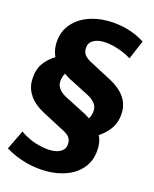

<svg xmlns="http://www.w3.org/2000/svg" viewBox="-132 -803 866 1081"><g transform="rotate(15 301.5 -262.5)"><path d="M244 191Q182 191 120 174Q58 157 2 123L57 10Q81 28 112 42Q143 56 176 63.5Q209 71 238 71Q276 71 299.5 55Q323 39 323 8Q323 -14 311.5 -28.5Q300 -43 274 -56L143 -125Q89 -154 61.5 -194Q34 -234 34 -280Q34 -340 60 -379.5Q86 -419 137 -448L132 -433Q123 -450 117.5 -469.5Q112 -489 112 -512Q112 -578 146 -623.5Q180 -669 236 -692.5Q292 -716 361 -716Q417 -716 473.5 -701Q530 -686 579 -654L532 -544Q495 -567 449 -581.5Q403 -596 364 -596Q327 -596 303.5 -580Q280 -564 280 -532Q280 -511 291.5 -496Q303 -481 329 -467L460 -398Q515 -368 542.5 -329Q570 -290 570 -243Q570 -185 542 -144Q514 -103 463 -73L467 -97Q480 -79 486 -58.5Q492 -38 492 -15Q492 53 458.5 99Q425 145 368.5 168Q312 191 244 191ZM189 -313Q189 -291 204.5 -272Q220 -253 248 -239L369 -177Q381 -170 391 -163.5Q401 -157 409 -150L391 -147Q404 -164 409 -180Q414 -196 414 -211Q414 -233 399 -251.5Q384 -270 355 -285L234 -347Q223 -354 212.5 -360.5Q202 -367 195 -375L216 -384Q201 -365 195 -347Q189 -329 189 -313Z"/></g></svg>

Font: Mulish ExtraLight Black
Style: Italic
Weight: 900
Italic angle: -9°
Version: Version 3.603